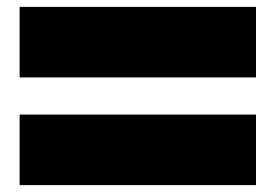

<svg xmlns="http://www.w3.org/2000/svg" viewBox="-20 -578 793 558"><path d="M724 -353V-558H37V-353ZM724 -40V-245H37V-40Z"/></svg>

Font: Mattone Black
Style: Regular
Weight: 900
Width: 6
Designer: Nunzio Mazzaferro
Foundry: Collletttivo
Version: Version 2.000;Glyphs 3.2 (3217)